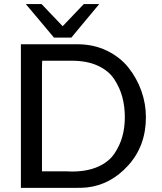

<svg xmlns="http://www.w3.org/2000/svg" viewBox="-20 -909 786 929"><path d="M81.1 0V-694.8H355Q433.1 -694.8 497.1 -663.8Q561 -632.8 601.6 -581.8Q642.1 -530.8 664.1 -469Q686 -407.2 686 -341.8Q686 -203.6 601.1 -109.4Q516.1 -15.1 400.9 -2Q382.8 0 347.2 0ZM105 -889.2H181.2L283.2 -782.2L385.3 -889.2H460L325.2 -727.1H241.2ZM183.1 -80.1H298.8Q303.7 -80.1 313.5 -79.6Q323.2 -79.1 328.1 -79.1Q401.4 -79.1 453.6 -102.1Q505.9 -125 533 -165Q560.1 -205.1 572 -248.5Q584 -292 584 -341.8Q584 -393.6 572 -438.7Q560.1 -483.9 533 -525.4Q505.9 -566.9 453.4 -591.1Q400.9 -615.2 327.1 -615.2H184.1L183.1 -586.9Z"/></svg>

Font: CMU Bright
Style: SemiBold
Weight: 600
Version: Version 0.7.0